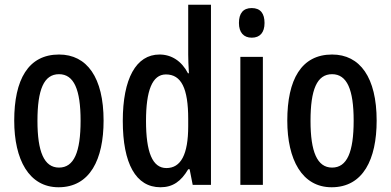

<svg xmlns="http://www.w3.org/2000/svg" viewBox="-20 -780 1650 810"><path d="M417 -271C417 -453 347 -550 229 -550C99 -550 40 -444 40 -271C40 -107 102 10 227 10C360 10 417 -108 417 -271ZM138 -270C138 -402 165 -467 229 -467C292 -467 320 -402 320 -271C320 -138 292 -73 229 -73C166 -73 138 -140 138 -270Z M657 10C709 10 744 -15 774 -66H780L793 0H870V-760H774V-550C774 -529 775 -504 777 -471H773C746 -523 703 -550 653 -550C554 -550 498 -448 498 -270C498 -90 553 10 657 10ZM682 -71C623 -71 596 -138 596 -270C596 -397 622 -466 680 -466C745 -466 774 -407 774 -278V-248C774 -128 743 -71 682 -71Z M1042 -746C1006 -746 988 -724 988 -683C988 -643 1008 -621 1042 -621C1077 -621 1096 -643 1096 -683C1096 -723 1079 -746 1042 -746ZM1089 -540H994V0H1089Z M1569 -271C1569 -453 1499 -550 1381 -550C1251 -550 1192 -444 1192 -271C1192 -107 1254 10 1379 10C1512 10 1569 -108 1569 -271ZM1290 -270C1290 -402 1317 -467 1381 -467C1444 -467 1472 -402 1472 -271C1472 -138 1444 -73 1381 -73C1318 -73 1290 -140 1290 -270Z"/></svg>

Font: Noto Sans Myanmar ExtraCondensed Medium
Style: Regular
Weight: 500
Width: 2
Designer: Monotype Design Team
Foundry: Monotype Imaging Inc.
Version: Version 2.107